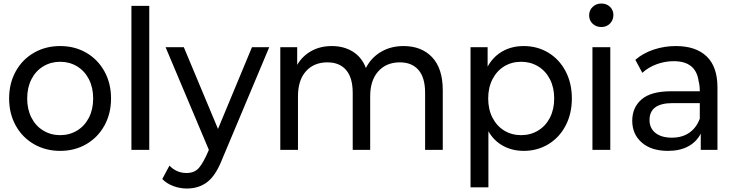

<svg xmlns="http://www.w3.org/2000/svg" viewBox="-20 -858 4207 1099"><path d="M32.2 -294.4Q32.2 -381.1 70 -449.4Q107.8 -517.8 174.4 -556.1Q241.1 -594.4 324.4 -594.4Q407.8 -594.4 473.9 -556.1Q540 -517.8 577.8 -449.4Q615.6 -381.1 615.6 -294.4Q615.6 -207.8 577.8 -139.4Q540 -71.1 473.9 -32.8Q407.8 5.6 324.4 5.6Q241.1 5.6 174.4 -32.8Q107.8 -71.1 70 -139.4Q32.2 -207.8 32.2 -294.4ZM513.3 -294.4Q513.3 -356.7 488.9 -404.4Q464.4 -452.2 421.1 -478.3Q377.8 -504.4 324.4 -504.4Q271.1 -504.4 227.8 -478.3Q184.4 -452.2 160 -404.4Q135.6 -356.7 135.6 -294.4Q135.6 -232.2 160 -184.4Q184.4 -136.7 227.8 -110.6Q271.1 -84.4 324.4 -84.4Q377.8 -84.4 421.1 -110.6Q464.4 -136.7 488.9 -184.4Q513.3 -232.2 513.3 -294.4Z M834.4 -824.4V0H732.2V-824.4Z M1050 221.1Q1008.9 221.1 971.1 206.7Q933.3 192.2 908.9 166.7L950 90Q990 132.2 1047.8 132.2Q1093.3 132.2 1118.9 102.8Q1144.4 73.3 1175.6 0L927.8 -587.8H1032.2L1227.8 -120L1422.2 -587.8H1521.1L1248.9 60Q1213.3 148.9 1165 185Q1116.7 221.1 1050 221.1Z M2514.4 -341.1V0H2413.3V-326.7Q2413.3 -413.3 2375.6 -457.2Q2337.8 -501.1 2268.9 -501.1Q2191.1 -501.1 2145 -449.4Q2098.9 -397.8 2098.9 -306.7V0H1998.9V-326.7Q1998.9 -413.3 1961.1 -457.2Q1923.3 -501.1 1854.4 -501.1Q1776.7 -501.1 1731.1 -450Q1685.6 -398.9 1685.6 -306.7V0H1584.4V-587.8H1681.1V-486.7Q1711.1 -537.8 1762.2 -566.1Q1813.3 -594.4 1878.9 -594.4Q1948.9 -594.4 2000 -562.2Q2051.1 -530 2074.4 -468.9Q2104.4 -527.8 2160.6 -561.1Q2216.7 -594.4 2290 -594.4Q2393.3 -594.4 2453.9 -530Q2514.4 -465.6 2514.4 -341.1Z M3253.3 -294.4Q3253.3 -206.7 3217.2 -138.3Q3181.1 -70 3118.3 -32.2Q3055.6 5.6 2977.8 5.6Q2912.2 5.6 2859.4 -23.3Q2806.7 -52.2 2775.6 -106.7V214.4H2673.3V-587.8H2771.1V-476.7Q2802.2 -533.3 2855.6 -563.9Q2908.9 -594.4 2977.8 -594.4Q3055.6 -594.4 3118.3 -556.7Q3181.1 -518.9 3217.2 -450.6Q3253.3 -382.2 3253.3 -294.4ZM3152.2 -294.4Q3152.2 -356.7 3127.8 -404.4Q3103.3 -452.2 3060 -478.3Q3016.7 -504.4 2963.3 -504.4Q2908.9 -504.4 2866.1 -478.3Q2823.3 -452.2 2798.9 -404.4Q2774.4 -356.7 2774.4 -294.4Q2774.4 -232.2 2798.9 -184.4Q2823.3 -136.7 2866.1 -110.6Q2908.9 -84.4 2963.3 -84.4Q3016.7 -84.4 3060 -110.6Q3103.3 -136.7 3127.8 -184.4Q3152.2 -232.2 3152.2 -294.4Z M3352.2 -770Q3352.2 -798.9 3372.2 -818.3Q3392.2 -837.8 3422.2 -837.8Q3452.2 -837.8 3471.7 -818.9Q3491.1 -800 3491.1 -772.2Q3491.1 -743.3 3471.7 -723.3Q3452.2 -703.3 3422.2 -703.3Q3392.2 -703.3 3372.2 -722.2Q3352.2 -741.1 3352.2 -770ZM3473.3 -587.8V0H3371.1V-587.8Z M4086.7 -357.8V0H3991.1V-93.3Q3966.7 -45.6 3918.9 -20Q3871.1 5.6 3803.3 5.6Q3707.8 5.6 3653.3 -42.2Q3598.9 -90 3598.9 -166.7Q3598.9 -243.3 3652.8 -289.4Q3706.7 -335.6 3821.1 -335.6H3985.6Q3985.6 -368.9 3978.9 -393.3Q3963.3 -507.8 3836.7 -507.8Q3785.6 -507.8 3737.8 -490Q3690 -472.2 3656.7 -441.1L3616.7 -515.6Q3660 -553.3 3721.1 -573.9Q3782.2 -594.4 3847.8 -594.4Q3963.3 -594.4 4025 -535Q4086.7 -475.6 4086.7 -357.8ZM3985.6 -178.9V-267.8H3830Q3697.8 -267.8 3697.8 -171.1Q3697.8 -124.4 3731.7 -97.2Q3765.6 -70 3825.6 -70Q3884.4 -70 3925 -97.8Q3965.6 -125.6 3985.6 -178.9Z"/></svg>

Font: Paperlogy 5 Medium
Style: Regular
Weight: 500
Designer: redesigned by Lee Juim, glyphs from Gmarket Sans & Montserrat
Foundry: PT&
Version: Version 1.001